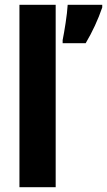

<svg xmlns="http://www.w3.org/2000/svg" viewBox="-20 -780 446 800"><path d="M212 0V-760H61V0ZM406 -749V-760H262C260 -720 248 -647 241 -613V-600H337C365 -647 389 -699 406 -749Z"/></svg>

Font: Noto Sans Malayalam Condensed ExtraBold
Style: Regular
Weight: 800
Width: 3
Designer: Jelle Bosma - Monotype Design Team
Foundry: Monotype Imaging Inc.
Version: Version 2.104